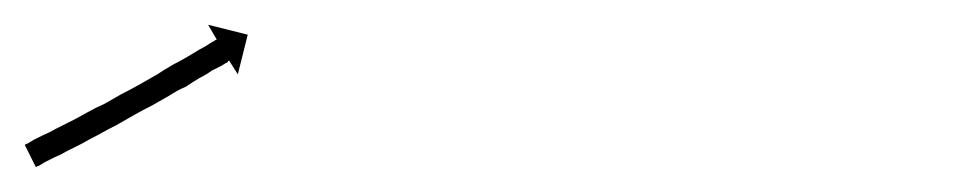

<svg xmlns="http://www.w3.org/2000/svg" viewBox="-21 -110 781 155"><path d="M1 6Q3 5 6 3Q10 1 14 -1Q19 -3 24 -6Q30 -9 36 -12Q42 -15 49 -19Q56 -23 63 -26Q70 -30 77 -34Q85 -38 92 -42Q99 -46 106 -50Q112 -54 119 -58Q125 -61 130 -64Q135 -67 140 -70Q144 -72 147 -74Q150 -76 152 -77Q153 -78 154 -78L147 -90L179 -82L171 -50L164 -61Q163 -61 163 -60Q161 -59 158 -57Q154 -55 150 -53Q146 -50 140 -47Q135 -44 129 -40Q122 -37 116 -33Q109 -29 102 -25Q94 -21 87 -17Q80 -13 73 -9Q65 -5 58 -1Q52 2 45 6Q39 9 33 12Q28 15 23 17Q19 19 15 21Q12 23 10 24Q9 24 8 25L-1 7Q0 6 1 6Z"/></svg>

Font: FRB American Cursive Just Arrows Thin
Style: Italic
Weight: 100
Italic angle: -25°
Version: Version 2.0;Modular Font Editor K font №1